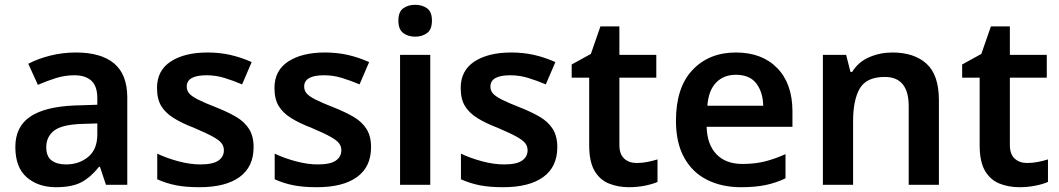

<svg xmlns="http://www.w3.org/2000/svg" viewBox="-20 -771 4420 801"><path d="M297 -552Q402 -552 456.5 -506Q511 -460 511 -364V0H422L397 -75H393Q358 -31 319 -10.5Q280 10 213 10Q140 10 92 -31Q44 -72 44 -158Q44 -242 105.5 -284Q167 -326 292 -331L386 -334V-361Q386 -412 361 -434.5Q336 -457 291 -457Q250 -457 212.5 -445Q175 -433 138 -417L98 -505Q138 -526 189.5 -539Q241 -552 297 -552ZM320 -254Q237 -251 205 -225.5Q173 -200 173 -157Q173 -118 195.5 -101.5Q218 -85 255 -85Q310 -85 348 -116.5Q386 -148 386 -210V-256Z M1038 -157Q1038 -75 979.5 -32.5Q921 10 812 10Q755 10 714.5 2Q674 -6 636 -23V-130Q676 -111 724.5 -98Q773 -85 816 -85Q868 -85 891 -101Q914 -117 914 -144Q914 -160 905 -172.5Q896 -185 869.5 -200Q843 -215 791 -237Q739 -257 704.5 -278.5Q670 -300 652.5 -329Q635 -358 635 -404Q635 -477 692.5 -514.5Q750 -552 846 -552Q896 -552 940.5 -542Q985 -532 1030 -512L990 -419Q952 -435 916 -446Q880 -457 842 -457Q759 -457 759 -410Q759 -393 769.5 -381Q780 -369 806.5 -355.5Q833 -342 882 -323Q930 -304 965 -283.5Q1000 -263 1019 -233Q1038 -203 1038 -157Z M1528 -157Q1528 -75 1469.5 -32.5Q1411 10 1302 10Q1245 10 1204.5 2Q1164 -6 1126 -23V-130Q1166 -111 1214.5 -98Q1263 -85 1306 -85Q1358 -85 1381 -101Q1404 -117 1404 -144Q1404 -160 1395 -172.5Q1386 -185 1359.5 -200Q1333 -215 1281 -237Q1229 -257 1194.5 -278.5Q1160 -300 1142.5 -329Q1125 -358 1125 -404Q1125 -477 1182.5 -514.5Q1240 -552 1336 -552Q1386 -552 1430.5 -542Q1475 -532 1520 -512L1480 -419Q1442 -435 1406 -446Q1370 -457 1332 -457Q1249 -457 1249 -410Q1249 -393 1259.5 -381Q1270 -369 1296.5 -355.5Q1323 -342 1372 -323Q1420 -304 1455 -283.5Q1490 -263 1509 -233Q1528 -203 1528 -157Z M1712 -751Q1741 -751 1761.5 -736.5Q1782 -722 1782 -685Q1782 -648 1761.5 -633Q1741 -618 1712 -618Q1683 -618 1662.5 -633Q1642 -648 1642 -685Q1642 -722 1662.5 -736.5Q1683 -751 1712 -751ZM1775 -542V0H1649V-542Z M2305 -157Q2305 -75 2246.5 -32.5Q2188 10 2079 10Q2022 10 1981.5 2Q1941 -6 1903 -23V-130Q1943 -111 1991.5 -98Q2040 -85 2083 -85Q2135 -85 2158 -101Q2181 -117 2181 -144Q2181 -160 2172 -172.5Q2163 -185 2136.5 -200Q2110 -215 2058 -237Q2006 -257 1971.5 -278.5Q1937 -300 1919.5 -329Q1902 -358 1902 -404Q1902 -477 1959.5 -514.5Q2017 -552 2113 -552Q2163 -552 2207.5 -542Q2252 -532 2297 -512L2257 -419Q2219 -435 2183 -446Q2147 -457 2109 -457Q2026 -457 2026 -410Q2026 -393 2036.5 -381Q2047 -369 2073.5 -355.5Q2100 -342 2149 -323Q2197 -304 2232 -283.5Q2267 -263 2286 -233Q2305 -203 2305 -157Z M2636 -91Q2659 -91 2681.5 -95.5Q2704 -100 2723 -106V-12Q2703 -3 2671 3.5Q2639 10 2604 10Q2558 10 2520 -5.5Q2482 -21 2460 -59Q2438 -97 2438 -165V-447H2365V-502L2445 -546L2485 -661H2564V-542H2718V-447H2564V-166Q2564 -128 2584 -109.5Q2604 -91 2636 -91Z M3050 -552Q3159 -552 3222.5 -487Q3286 -422 3286 -306V-242H2928Q2930 -168 2969 -127.5Q3008 -87 3077 -87Q3129 -87 3171 -97.5Q3213 -108 3257 -128V-27Q3217 -8 3174 1Q3131 10 3071 10Q2992 10 2930.5 -20.5Q2869 -51 2834.5 -113Q2800 -175 2800 -267Q2800 -406 2869 -479Q2938 -552 3050 -552ZM3050 -459Q2999 -459 2967.5 -426.5Q2936 -394 2931 -330H3164Q3163 -386 3135.5 -422.5Q3108 -459 3050 -459Z M3703 -552Q3794 -552 3845.5 -505Q3897 -458 3897 -353V0H3771V-328Q3771 -450 3671 -450Q3595 -450 3567 -402Q3539 -354 3539 -265V0H3413V-542H3510L3528 -471H3535Q3561 -513 3606.5 -532.5Q3652 -552 3703 -552Z M4265 -91Q4288 -91 4310.5 -95.5Q4333 -100 4352 -106V-12Q4332 -3 4300 3.5Q4268 10 4233 10Q4187 10 4149 -5.5Q4111 -21 4089 -59Q4067 -97 4067 -165V-447H3994V-502L4074 -546L4114 -661H4193V-542H4347V-447H4193V-166Q4193 -128 4213 -109.5Q4233 -91 4265 -91Z"/></svg>

Font: Noto Sans Malayalam SemiBold
Style: Regular
Weight: 600
Designer: Jelle Bosma - Monotype Design Team
Foundry: Monotype Imaging Inc.
Version: Version 2.104; ttfautohint (v1.8.4.7-5d5b)